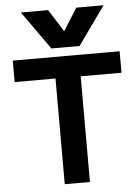

<svg xmlns="http://www.w3.org/2000/svg" viewBox="-64 -1049 797 1098"><g transform="rotate(-5 334.5 -500.0)"><path d="M98 -1000H254.6L334.3 -873.3H336.3L416 -1000H572.6L416 -780H254ZM262.4 0V-606.7H28V-730H641.3V-606.7H407V0Z"/></g></svg>

Font: M PLUS 2 Thin
Style: Regular
Weight: 100
Designer: Coji Morishita
Foundry: UNDERFOREST DESIGN
Version: Version 1.001